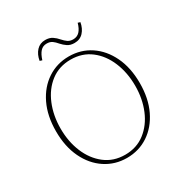

<svg xmlns="http://www.w3.org/2000/svg" viewBox="-195 -991 1095 1151"><g transform="rotate(-30 353.0 -416.0)"><path d="M353 13Q271 13 205 -30.5Q139 -74 101 -153Q63 -232 63 -338Q63 -444 101 -523Q139 -602 205 -645.5Q271 -689 353 -689Q436 -689 501.5 -645.5Q567 -602 605 -523Q643 -444 643 -338Q643 -232 605 -153Q567 -74 501.5 -30.5Q436 13 353 13ZM353 -9Q433 -9 491 -54Q549 -99 580 -173.5Q611 -248 611 -338Q611 -428 580 -503Q549 -578 491 -622.5Q433 -667 353 -667Q273 -667 215 -622.5Q157 -578 126 -503Q95 -428 95 -338Q95 -248 126 -173.5Q157 -99 215 -54Q273 -9 353 -9ZM189 -753Q196 -794 219.5 -819.5Q243 -845 280 -845Q309 -845 328.5 -832Q348 -819 362 -802Q378 -784 392.5 -774Q407 -764 429 -764Q456 -764 473.5 -782.5Q491 -801 501 -837L517 -832Q510 -792 486.5 -766.5Q463 -741 425 -741Q396 -741 377 -754Q358 -767 344 -783Q329 -801 314.5 -811.5Q300 -822 277 -822Q250 -822 233 -803Q216 -784 205 -748Z"/></g></svg>

Font: Source Serif 4 ExtraLight
Style: Regular
Weight: 200
Designer: Frank Grießhammer
Foundry: Adobe
Version: Version 4.005;hotconv 1.1.0;makeotfexe 2.6.0